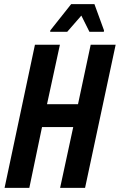

<svg xmlns="http://www.w3.org/2000/svg" viewBox="-20 -903 576 923"><path d="M2 0 148 -688H268L206 -402H355L416 -688H536L389 0H269L332 -292H182L121 0ZM221 -750 222 -757 322 -883H434L480 -757L479 -750H410L371 -828L303 -750Z"/></svg>

Font: Saira Condensed SemiBold
Style: Italic
Weight: 600
Width: 3
Italic angle: -12°
Designer: Hector Gatti with collaboration of the Omnibus-Type team
Foundry: Omnibus-Type
Version: Version 1.101